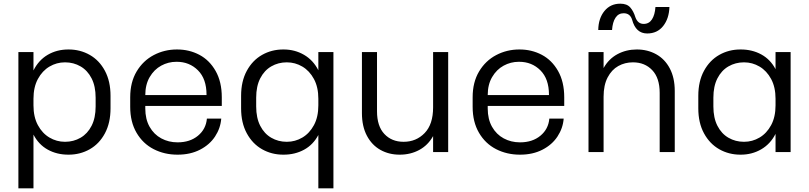

<svg xmlns="http://www.w3.org/2000/svg" viewBox="-20 -837 4399 1044"><path d="M581 -316V-248Q581 -169 550.5 -112Q520 -55 468 -25.5Q416 4 353 4H352Q289 4 239.5 -23.5Q190 -51 162 -105V187H80V-554H162V-454Q190 -510 239.5 -539Q289 -568 352 -568H353Q416 -568 468 -538.5Q520 -509 550.5 -452Q581 -395 581 -316ZM334 -498H333Q288 -498 249 -475Q210 -452 186 -407.5Q162 -363 162 -300V-264Q162 -201 186 -156.5Q210 -112 249 -89Q288 -66 333 -66H334Q380 -66 418 -88Q456 -110 478 -153Q500 -196 500 -258V-306Q500 -368 478 -411Q456 -454 418 -476Q380 -498 334 -498Z M1186 -308V-261H770V-247Q770 -189 793.5 -147.5Q817 -106 857 -84.5Q897 -63 945 -63H946Q1013 -63 1056.5 -99Q1100 -135 1105 -192H1183Q1179 -140 1149.5 -95Q1120 -50 1067.5 -23Q1015 4 946 4H945Q874 4 815.5 -26Q757 -56 722.5 -115Q688 -174 688 -256V-308Q688 -390 723 -448.5Q758 -507 816 -537.5Q874 -568 942 -568H943Q1009 -568 1064 -539Q1119 -510 1152.5 -451Q1186 -392 1186 -308ZM770 -320H1103V-322Q1103 -408 1056.5 -454.5Q1010 -501 941 -501H939Q895 -501 856.5 -480Q818 -459 794 -418Q770 -377 770 -320Z M1793 -554V187H1711V-103Q1683 -50 1633.5 -23Q1584 4 1522 4H1520Q1457 4 1405 -25.5Q1353 -55 1322 -112Q1291 -169 1291 -248V-316Q1291 -395 1322 -452Q1353 -509 1405 -538.5Q1457 -568 1520 -568H1522Q1583 -568 1633 -539Q1683 -510 1711 -455V-554ZM1711 -264V-300Q1711 -363 1687 -407.5Q1663 -452 1624 -475Q1585 -498 1540 -498H1539Q1493 -498 1455 -476Q1417 -454 1395 -411Q1373 -368 1373 -306V-258Q1373 -196 1395 -153Q1417 -110 1455 -88Q1493 -66 1539 -66H1540Q1585 -66 1624 -89Q1663 -112 1687 -156.5Q1711 -201 1711 -264Z M2417 -10H2335V-97Q2307 -47 2259.5 -21.5Q2212 4 2154 4H2153Q2095 4 2048.5 -22Q2002 -48 1975 -99Q1948 -150 1948 -222V-554H2030V-232Q2030 -151 2070 -108.5Q2110 -66 2174 -66H2175Q2243 -66 2289 -113.5Q2335 -161 2335 -253V-554H2417Z M3048 -308V-261H2632V-247Q2632 -189 2655.5 -147.5Q2679 -106 2719 -84.5Q2759 -63 2807 -63H2808Q2875 -63 2918.5 -99Q2962 -135 2967 -192H3045Q3041 -140 3011.5 -95Q2982 -50 2929.5 -23Q2877 4 2808 4H2807Q2736 4 2677.5 -26Q2619 -56 2584.5 -115Q2550 -174 2550 -256V-308Q2550 -390 2585 -448.5Q2620 -507 2678 -537.5Q2736 -568 2804 -568H2805Q2871 -568 2926 -539Q2981 -510 3014.5 -451Q3048 -392 3048 -308ZM2632 -320H2965V-322Q2965 -408 2918.5 -454.5Q2872 -501 2803 -501H2801Q2757 -501 2718.5 -480Q2680 -459 2656 -418Q2632 -377 2632 -320Z M3308 -674H3233Q3234 -737 3266.5 -777Q3299 -817 3353 -817Q3389 -817 3407 -796.5Q3425 -776 3435 -743Q3448 -707 3480 -707Q3509 -707 3525 -731.5Q3541 -756 3544 -799H3620Q3618 -736 3586 -695.5Q3554 -655 3499 -655Q3437 -655 3417 -730Q3406 -765 3371 -765Q3343 -765 3327 -741Q3311 -717 3308 -674ZM3649 -342V-10H3567V-332Q3567 -413 3526.5 -455.5Q3486 -498 3422 -498H3421Q3378 -498 3342 -478Q3306 -458 3284 -416Q3262 -374 3262 -311V-10H3180V-554H3262V-467Q3290 -517 3337.5 -542.5Q3385 -568 3443 -568Q3501 -568 3548 -542Q3595 -516 3622 -465Q3649 -414 3649 -342Z M4279 -554V-10H4197V-109Q4169 -54 4119 -25Q4069 4 4008 4H4006Q3943 4 3891 -25.5Q3839 -55 3808 -112Q3777 -169 3777 -248V-316Q3777 -395 3808 -452Q3839 -509 3891 -538.5Q3943 -568 4006 -568H4008Q4070 -568 4119.5 -541Q4169 -514 4197 -461V-554ZM4197 -264V-300Q4197 -363 4173 -407.5Q4149 -452 4110 -475Q4071 -498 4026 -498H4025Q3979 -498 3941 -476Q3903 -454 3881 -411Q3859 -368 3859 -306V-258Q3859 -196 3881 -153Q3903 -110 3941 -88Q3979 -66 4025 -66H4026Q4071 -66 4110 -89Q4149 -112 4173 -156.5Q4197 -201 4197 -264Z"/></svg>

Font: Kakao Big Sans
Style: Regular
Weight: 400
Designer: Park Young-rak; Lee Sang-min; Kim Jung-jin; Min Bon; Park Min-gyu;
Foundry: Kakao Corporation
Version: Version 2.003